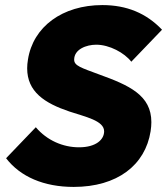

<svg xmlns="http://www.w3.org/2000/svg" viewBox="-20 -728 658 756"><path d="M270 8C442 8 552 -78 573 -211C575 -224 576 -236 576 -247C576 -353 489 -392 370 -435C300 -461 272 -469 272 -493C272 -534 320 -552 359 -552C411 -552 470 -520 497 -485L618 -611C556 -676 479 -708 383 -708C226 -708 110 -623 90 -493C88 -481 87 -470 87 -459C87 -367 155 -322 253 -289C316 -268 390 -253 390 -211C390 -179 359 -148 291 -148C228 -148 165 -175 121 -227L4 -105C60 -32 153 8 270 8Z"/></svg>

Font: Arthouse Owned Black
Style: Italic
Weight: 900
Italic angle: -10°
Designer: Jeremy Tribby
Foundry: Tribby Type
Version: Version 1.000;PS 001.000;hotconv 1.0.88;makeotf.lib2.5.64775